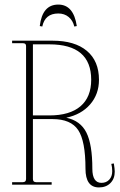

<svg xmlns="http://www.w3.org/2000/svg" viewBox="-20 -808 525 840"><path d="M235 -788Q302 -788 316 -694L305 -692Q299 -718 280.5 -733.5Q262 -749 235 -749Q177 -749 165 -692L154 -694Q165 -788 235 -788ZM33 0V-11H80Q94 -11 94 -25V-607Q94 -619 80 -619H33V-630H210Q307 -630 360 -585.5Q413 -541 413 -459Q413 -396 374.5 -351.5Q336 -307 270 -293Q332 -280 358 -228Q384 -176 384 -70Q384 -8 424 -8Q445 -8 458 -22Q471 -36 471 -59Q471 -76 467 -91L478 -93Q482 -69 482 -57Q482 -26 463 -7Q444 12 413 12Q354 12 354 -70Q354 -191 322 -239Q290 -287 210 -287H124V-25Q124 -11 138 -11H206V0ZM196 -614H124V-303H196Q285 -303 332 -343Q379 -383 379 -459Q379 -614 196 -614Z"/></svg>

Font: Arapey Thin-Display
Style: Regular
Weight: 100
Designer: Eduardo Rodriguez Tunni
Foundry: Eduardo Rodriguez Tunni
Version: Version 4.000